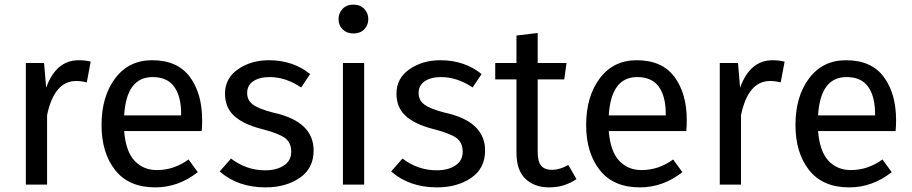

<svg xmlns="http://www.w3.org/2000/svg" viewBox="-20 -800 3954 832"><path d="M184 0H92V-527H171L180 -420Q223 -539 321 -539Q349 -539 373 -533L356 -443Q332 -449 310 -449Q215 -449 184 -301Z M653 12Q538 12 479 -63Q420 -138 420 -258Q420 -382 479 -460.5Q538 -539 639 -539Q749 -539 802.5 -467Q856 -395 856 -279Q856 -256 854 -232H518Q525 -144 563 -103.5Q601 -63 660 -63Q734 -63 797 -109L837 -54Q753 12 653 12ZM765 -300V-306Q765 -382 735 -424Q705 -466 641 -466Q528 -466 518 -300Z M1131 12Q1011 12 932 -57L981 -113Q1048 -62 1129 -62Q1179 -62 1210.5 -83Q1242 -104 1242 -142Q1242 -182 1215 -202Q1188 -222 1114 -241Q1033 -262 994 -298.5Q955 -335 955 -394Q955 -461 1011.5 -500Q1068 -539 1145 -539Q1250 -539 1324 -479L1285 -421Q1218 -466 1148 -466Q1104 -466 1077.5 -448Q1051 -430 1051 -397Q1051 -365 1076.5 -346.5Q1102 -328 1164 -312Q1339 -274 1339 -148Q1339 -70 1278.5 -29Q1218 12 1131 12Z M1511 -655Q1483 -655 1465 -672.5Q1447 -690 1447 -717Q1447 -743 1464.5 -761.5Q1482 -780 1511 -780Q1541 -780 1558.5 -761.5Q1576 -743 1576 -717Q1576 -691 1558.5 -673Q1541 -655 1511 -655ZM1558 0H1466V-527H1558Z M1874 12Q1754 12 1675 -57L1724 -113Q1791 -62 1872 -62Q1922 -62 1953.5 -83Q1985 -104 1985 -142Q1985 -182 1958 -202Q1931 -222 1857 -241Q1776 -262 1737 -298.5Q1698 -335 1698 -394Q1698 -461 1754.5 -500Q1811 -539 1888 -539Q1993 -539 2067 -479L2028 -421Q1961 -466 1891 -466Q1847 -466 1820.5 -448Q1794 -430 1794 -397Q1794 -365 1819.5 -346.5Q1845 -328 1907 -312Q2082 -274 2082 -148Q2082 -70 2021.5 -29Q1961 12 1874 12Z M2360 12Q2296 12 2257 -25Q2218 -62 2218 -138V-456H2126V-527H2218V-646L2310 -657V-527H2435L2425 -456H2310V-142Q2310 -100 2325 -82Q2340 -64 2373 -64Q2404 -64 2443 -85L2478 -24Q2426 12 2360 12Z M2753 12Q2638 12 2579 -63Q2520 -138 2520 -258Q2520 -382 2579 -460.5Q2638 -539 2739 -539Q2849 -539 2902.5 -467Q2956 -395 2956 -279Q2956 -256 2954 -232H2618Q2625 -144 2663 -103.5Q2701 -63 2760 -63Q2834 -63 2897 -109L2937 -54Q2853 12 2753 12ZM2865 -300V-306Q2865 -382 2835 -424Q2805 -466 2741 -466Q2628 -466 2618 -300Z M3191 0H3099V-527H3178L3187 -420Q3230 -539 3328 -539Q3356 -539 3380 -533L3363 -443Q3339 -449 3317 -449Q3222 -449 3191 -301Z M3660 12Q3545 12 3486 -63Q3427 -138 3427 -258Q3427 -382 3486 -460.5Q3545 -539 3646 -539Q3756 -539 3809.5 -467Q3863 -395 3863 -279Q3863 -256 3861 -232H3525Q3532 -144 3570 -103.5Q3608 -63 3667 -63Q3741 -63 3804 -109L3844 -54Q3760 12 3660 12ZM3772 -300V-306Q3772 -382 3742 -424Q3712 -466 3648 -466Q3535 -466 3525 -300Z"/></svg>

Font: Trujillo
Style: Regular
Weight: 400
Designer: Fira Sans original fonts by bBox Type GmbH, Carrois Corporate GbR, & Edenspiekermann AG / Changes by Cristiano Sobral
Foundry: Fira Sans original fonts by bBox Type GmbH, Carrois Corporate GbR, & Edenspiekermann AG / Changes by Cristiano Sobral
Version: Version 4.301;October 17, 2021;FontCreator 14.0.0.2814 64-bi